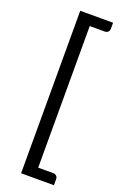

<svg xmlns="http://www.w3.org/2000/svg" viewBox="-172 -817 650 1011"><g transform="rotate(20 153.0 -311.0)"><path d="M275 144H91V-766.5H275V-732Q275 -722 268 -715Q261 -708 250 -708H165.5V85.5H250Q261 85.5 268 92.5Q275 99.5 275 109.5Z"/></g></svg>

Font: Verano Sans
Style: Regular
Weight: 400
Designer: Lukasz Dziedzic with Adam Twardoch and Botio Nikoltchev
Foundry: tyPoland Lukasz Dziedzic
Version: Version 3.001;December 28, 2019;FontCreator 12.0.0.2547 64-b